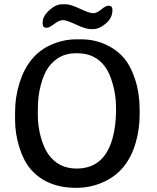

<svg xmlns="http://www.w3.org/2000/svg" viewBox="-20 -880 743 909"><path d="M159.2 -363.3V-330.6Q159.2 -284.2 172.9 -231.9Q187.5 -179.7 209 -149.4Q256.8 -82 342.8 -82Q473.1 -82 512.7 -224.6Q529.3 -284.7 529.3 -356V-372.1Q529.3 -425.8 514.6 -479.5Q500 -533.2 477.5 -564Q430.7 -627.9 346.7 -627.9H338.4Q256.8 -627.9 208 -559.6Q188 -531.2 173.6 -479Q159.2 -426.8 159.2 -363.3ZM274.9 -859.9H291.5Q313.5 -859.9 358.6 -838.6Q403.8 -817.4 420.9 -817.4Q438 -817.4 459.5 -835.2Q481 -853 492.7 -853Q512.2 -853 512.2 -834.5V-830.6Q512.2 -794.9 481 -768.6Q449.7 -742.2 421.4 -742.2H409.7Q385.7 -742.2 340.6 -763.4Q295.4 -784.7 277.8 -784.7Q260.3 -784.7 236.8 -766.6Q213.4 -748.5 201.7 -748.5Q182.1 -748.5 182.1 -766.6V-774.9Q182.1 -803.2 213.1 -831.5Q244.1 -859.9 274.9 -859.9ZM641.1 -361.8V-339.4Q641.1 -337.9 641.1 -335.9Q641.1 -268.1 622.1 -203.1Q583 -68.8 469.7 -18.1Q409.2 9.3 340.8 9.3Q202.1 9.3 125.5 -78.6Q92.3 -116.7 71.8 -181.6Q51.3 -246.6 51.3 -313V-346.7Q51.3 -421.4 73.2 -490.2Q114.7 -620.1 220.7 -667.5Q279.8 -693.8 341.8 -693.8H364.3Q425.3 -693.8 478 -670.2Q530.8 -646.5 564.7 -607.7Q598.6 -568.8 619.9 -503.4Q641.1 -438 641.1 -361.8Z"/></svg>

Font: Averia Gruesa Libre
Style: Regular
Weight: 500
Italic angle: -1.70001°
Version: Version 1.001